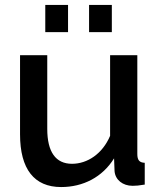

<svg xmlns="http://www.w3.org/2000/svg" viewBox="-20 -746 649 776"><path d="M163 -616H255V-726H163ZM340 -616H432V-726H340ZM61 -203C61 -63 118 10 227 10C316 10 394 -30 441 -106L443 -54C446 -19 476 5 516 5C529 5 542 4 565 0V-88C543 -89 535 -99 535 -124V-523H425V-197C394 -124 333 -84 271 -84C205 -84 171 -132 171 -225V-523H61Z"/></svg>

Font: FIGSv2-sans-serif SemiBold
Style: Regular
Weight: 600
Designer: Matt McInerney, Pablo Impallari, Rodrigo Fuenzalida,Mirko Velimirovic
Foundry: Matt McInerney, Pablo Impallari, Rodrigo Fuenzalida
Version: Version 4.021;hotconv 1.0.109;makeotfexe 2.5.65596